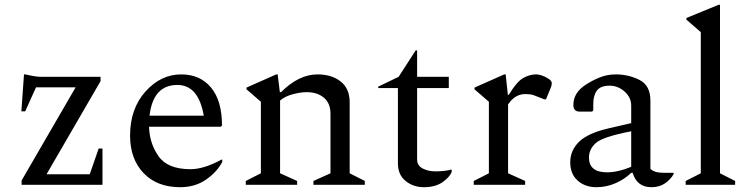

<svg xmlns="http://www.w3.org/2000/svg" viewBox="-20 -770 3127 800"><path d="M70 0V-18L295 -406H130L85 -306H69L80 -460H85Q98 -457 117 -453.5Q136 -450 148 -450H399V-432L174 -44H354L391 -151H407V0Z M731 10Q634 10 578 -49Q522 -108 522 -205Q522 -317 586 -388.5Q650 -460 735 -460Q814 -460 859.5 -405Q905 -350 905 -247L900 -242H601Q603 -172 641 -118.5Q679 -65 774 -65Q829 -65 903 -105H906V-95Q883 -52 837.5 -21Q792 10 731 10ZM719 -416Q618 -416 603 -288H829Q807 -416 719 -416Z M1004 0V-16L1067 -48V-346L1007 -398V-405L1131 -460H1137L1146 -386H1151Q1225 -460 1303 -460Q1362 -460 1399.5 -430.5Q1437 -401 1437 -343V-48L1500 -16V0H1286V-16L1357 -48V-296Q1357 -340 1329.5 -363Q1302 -386 1258 -386Q1231 -386 1198.5 -377Q1166 -368 1147 -351V-48L1218 -16V0Z M1746 10Q1702 10 1670 -16Q1638 -42 1638 -89V-403H1556V-409L1641 -450L1712 -560H1718V-450H1850V-403H1718V-106Q1718 -80 1741 -68Q1764 -56 1795 -56Q1831 -56 1859 -63H1862V-53Q1852 -30 1822.5 -10Q1793 10 1746 10Z M1954 0V-16L2017 -48V-346L1957 -398V-405L2081 -460H2087L2096 -375H2100Q2134 -431 2161 -445.5Q2188 -460 2213 -460Q2229 -460 2249 -451Q2260 -446 2269.5 -439Q2279 -432 2279 -423Q2279 -414 2275 -405L2255 -356H2248L2210 -371Q2199 -376 2188.5 -377Q2178 -378 2168 -378Q2126 -378 2097 -335V-48L2168 -16V0Z M2465 10Q2418 10 2387 -17.5Q2356 -45 2356 -94Q2356 -143 2392.5 -179Q2429 -215 2515 -235L2610 -257V-330Q2610 -364 2582.5 -388.5Q2555 -413 2520 -413Q2482 -413 2467 -392.5Q2452 -372 2452 -338V-310L2447 -305H2395Q2369 -305 2369 -333Q2369 -384 2422 -418Q2450 -436 2480.5 -448Q2511 -460 2546 -460Q2599 -460 2644.5 -437Q2690 -414 2690 -351V-67Q2705 -50 2746 -50H2784L2787 -48V-45Q2775 -23 2751.5 -6.5Q2728 10 2694 10Q2634 10 2616 -50H2610Q2584 -24 2545.5 -7Q2507 10 2465 10ZM2434 -114Q2434 -52 2509 -52Q2555 -52 2610 -75V-223Q2491 -200 2462.5 -174Q2434 -148 2434 -114Z M2837 0V-16L2900 -48V-636L2840 -688V-695L2974 -750H2980V-48L3043 -16V0Z"/></svg>

Font: Spectral
Style: Regular
Weight: 400
Designer: Jean-Baptiste Levee
Foundry: Production Type
Version: Version 1.002